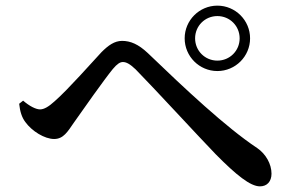

<svg xmlns="http://www.w3.org/2000/svg" viewBox="-20 -718 1040 681"><path d="M635 -582C635 -518 687 -466 751 -466C815 -466 867 -518 867 -582C867 -646 815 -698 751 -698C687 -698 635 -646 635 -582ZM672 -582C672 -626 707 -661 751 -661C795 -661 830 -626 830 -582C830 -538 795 -503 751 -503C707 -503 672 -538 672 -582ZM48 -350C51 -323 57 -302 70 -285C93 -253 138 -225 172 -225C205 -225 220 -251 242 -283C275 -330 349 -435 380 -473C396 -492 406 -498 416 -498C428 -498 441 -491 461 -472C525 -407 684 -234 745 -171C818 -97 868 -57 902 -57C927 -57 943 -74 943 -102C943 -136 923 -172 892 -193C782 -266 636 -403 504 -530C471 -561 443 -573 413 -573C386 -573 364 -557 340 -533C309 -500 223 -402 174 -359C152 -339 136 -330 122 -330C107 -330 84 -342 62 -361Z"/></svg>

Font: Noto Serif CJK HK SemiBold
Style: Regular
Weight: 600
Designer: Ryoko NISHIZUKA 西塚涼子 (kana & ideographs); Frank Grießhammer (Latin, Greek & Cyrillic); Wenlong ZHANG 张文龙 (bopomofo); San
Foundry: Adobe
Version: Version 2.001;hotconv 1.1.0;makeotfexe 2.6.0